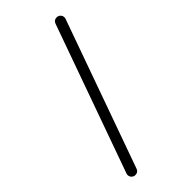

<svg xmlns="http://www.w3.org/2000/svg" viewBox="-271 -831 1013 1013"><g transform="rotate(-45 235.5 -324.0)"><path d="M382.4 -764.7Q394.7 -764.7 403.2 -756.2Q411.8 -747.6 411.8 -735.3Q411.8 -729.4 410 -725.3L115.9 98.2Q108.8 117.6 88.2 117.6Q75.9 117.6 67.4 109.1Q58.8 100.6 58.8 88.2Q58.8 82.4 60.6 78.2L354.7 -745.3Q361.8 -764.7 382.4 -764.7Z"/></g></svg>

Font: OpenGost Type B TT
Style: Regular
Weight: 400
Version: Version 0.3